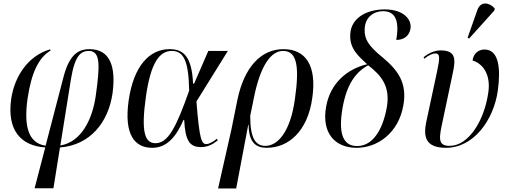

<svg xmlns="http://www.w3.org/2000/svg" viewBox="-20 -823 2870 1082"><path d="M175 238H281L318 8C487 -5 590 -132 614 -296C635 -450 599 -546 484 -546C413 -546 367 -505 336 -382L237 -2C135 -17 115 -120 135 -265C157 -416 199 -499 265 -538L262 -545C134 -507 61 -388 43 -265C19 -92 94 -2 235 8ZM380 -378C402 -512 437 -536 481 -536C549 -536 542 -447 520 -286C501 -149 438 -23 320 -3Z M838 10C924 10 975 -58 1014 -147H1018C1024 -34 1046 6 1113 6C1157 6 1187 -16 1207 -32L1202 -41C1189 -30 1162 -11 1143 -11C1116 -11 1104 -35 1087 -251L1264 -536H1154L1074 -352H1068C1061 -505 1014 -546 936 -546C821 -546 733 -450 705 -257C678 -65 738 10 838 10ZM856 -16C794 -16 775 -85 802 -276C829 -470 879 -536 948 -536C1015 -536 1043 -480 1046 -312C973 -106 928 -16 856 -16Z M1209 239H1311L1379 -120H1381C1382 -20 1422 10 1483 10C1604 10 1714 -81 1740 -272C1766 -455 1702 -546 1577 -546C1454 -546 1357 -449 1318 -261L1284 -93ZM1476 -1C1420 -1 1390 -43 1390 -170L1410 -268C1447 -456 1508 -536 1575 -536C1652 -536 1669 -454 1642 -265C1616 -76 1543 -1 1476 -1Z M1987 10C2108 11 2226 -74 2253 -229C2276 -357 2221 -428 2138 -498C2055 -565 2033 -603 2035 -658C2037 -730 2090 -760 2139 -760C2208 -760 2232 -706 2213 -598C2255 -598 2285 -619 2293 -660C2302 -713 2255 -770 2148 -770C2045 -770 1959 -721 1954 -632C1948 -549 2000 -507 2049 -461C1938 -435 1842 -356 1818 -223C1791 -74 1867 9 1987 10ZM1990 0C1922 -1 1882 -56 1911 -218C1934 -345 1982 -416 2055 -455C2130 -397 2180 -336 2160 -219C2135 -80 2074 2 1990 0Z M2624 -606 2766 -764 2768 -776C2737 -810 2688 -818 2670 -766L2615 -610ZM2493 10C2652 10 2762 -150 2785 -310C2802 -431 2794 -544 2710 -544C2676 -544 2648 -521 2643 -482C2690 -469 2748 -415 2732 -303C2710 -145 2622 -1 2514 -1C2445 -1 2454 -46 2475 -143L2531 -408C2549 -489 2549 -539 2464 -539C2426 -539 2393 -521 2367 -501L2371 -492C2399 -515 2421 -522 2433 -522C2462 -522 2458 -492 2443 -420L2382 -135C2366 -57 2374 10 2493 10Z"/></svg>

Font: Noto Serif Display SemiCondensed
Style: Italic
Weight: 400
Width: 4
Italic angle: -12°
Designer: Monotype Design Team
Foundry: Monotype Imaging Inc.
Version: Version 2.009